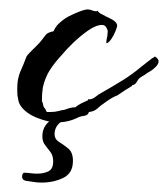

<svg xmlns="http://www.w3.org/2000/svg" viewBox="-20 -246 357 408"><path d="M102 14Q83 14 59 4.5Q35 -5 24 -21Q20 -27 19 -33Q18 -39 17 -44Q16 -64 18 -75.5Q20 -87 25 -98Q30 -109 36 -125Q37 -128 44 -135Q51 -142 58.5 -149.5Q66 -157 68 -160Q73 -166 76.5 -171Q80 -176 88 -178Q90 -179 91.5 -179Q93 -179 94 -180Q98 -189 103.5 -194.5Q109 -200 116 -205Q122 -210 140.5 -218Q159 -226 166 -226Q171 -226 175.5 -224Q180 -222 185 -222L188 -223Q189 -219 196 -216Q203 -212 215.5 -206Q228 -200 229 -192Q229 -189 225.5 -180Q222 -171 216.5 -163Q211 -155 206 -154Q206 -159 206.5 -162Q207 -165 208 -169Q208 -172 208.5 -174.5Q209 -177 209 -180Q208 -185 205 -189Q202 -193 197 -193Q184 -193 167 -181Q150 -169 135 -154.5Q120 -140 112 -130Q97 -114 86.5 -98Q76 -82 71 -60Q70 -53 69.5 -46Q69 -39 69 -31Q71 -28 71.5 -24Q72 -20 74 -17Q76 -16 76.5 -14Q77 -12 78 -11L79 -9V-8H87Q97 -8 104 -10Q111 -12 118 -13Q123 -15 128.5 -16.5Q134 -18 140 -18Q146 -23 153 -26.5Q160 -30 167 -33V-35Q175 -34 182.5 -40Q190 -46 196 -49Q219 -62 240 -75Q261 -88 280 -104Q283 -106 294 -115Q305 -124 307 -124Q307 -124 309 -126Q317 -121 317 -116Q317 -110 311 -104Q305 -98 300 -95Q296 -93 292.5 -90.5Q289 -88 286 -86Q282 -84 278.5 -81.5Q275 -79 273 -76Q271 -72 268.5 -69Q266 -66 261 -65L260 -63Q253 -59 246 -54.5Q239 -50 232 -45Q228 -42 226 -42Q215 -37 203 -28Q194 -22 187 -15.5Q180 -9 169 -8Q167 -1 159.5 0Q152 1 147 3Q126 14 102 14ZM68 142Q59 142 50.5 140.5Q42 139 34 138Q27 136 27 130Q27 121 32 121Q37 121 44.5 122Q52 123 59 123Q73 123 83 118Q93 113 93 97Q93 85 87.5 77.5Q82 70 76 62.5Q70 55 70 44Q70 23 86 11Q102 -1 125 -1Q131 -1 132 1L131 3Q117 6 106.5 15.5Q96 25 96 39Q96 50 106 56Q116 62 125.5 70Q135 78 135 96Q135 122 114.5 132Q94 142 68 142Z"/></svg>

Font: Qwitcher Grypen
Style: Bold
Weight: 700
Designer: Robert E. Leuschke
Foundry: Robert E. Leuschke
Version: Version 1.100; ttfautohint (v1.8.3)